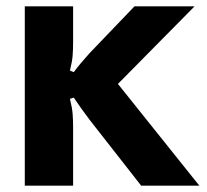

<svg xmlns="http://www.w3.org/2000/svg" viewBox="-20 -584 650 604"><path d="M58 0V-564H210V-452Q210 -428 208.5 -409Q207 -390 200 -362L212 -357Q232 -384 262 -417L403 -564H592L351 -320L607 0H424L262 -207Q234 -244 212 -277L200 -273Q207 -245 208.5 -225.5Q210 -206 210 -182V0Z"/></svg>

Font: Open Sauce Sans ExtraBold
Style: Regular
Weight: 800
Designer: Alfredo Marco Pradil
Foundry: Creative Sauce Fz LLC
Version: Version 1.477